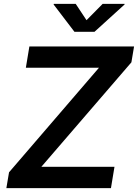

<svg xmlns="http://www.w3.org/2000/svg" viewBox="-20 -966 708 986"><path d="M12.7 0 26.4 -81.1 488.3 -618.2H112.8L130.9 -727.5H668.5L654.8 -646L192.4 -109.4H567.9L549.8 0ZM368.7 -946.3 424.3 -862.3 507.3 -946.3H620.1L619.6 -942.9L465.3 -802.7H362.3L255.4 -942.9L256.3 -946.3Z"/></svg>

Font: Inter 16pt SemiBold
Style: Italic
Weight: 600
Italic angle: -9.3988°
Version: Version 4.001;git-66647c0bb